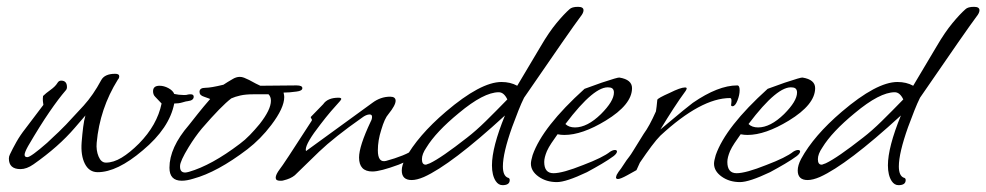

<svg xmlns="http://www.w3.org/2000/svg" viewBox="-20 -528 2887 562"><path d="M266 -24Q241 -24 228.5 -48.5Q216 -73 219 -112Q221 -137 223.5 -156.5Q226 -176 230 -190L199 -154Q175 -126 145 -99.5Q115 -73 78 -47Q58 -33 40 -33Q6 -33 6 -64Q6 -70 9 -76Q17 -93 28 -112.5Q39 -132 54 -151L107 -221Q106 -226 105.5 -232.5Q105 -239 106 -247Q114 -255 128 -265Q142 -275 148 -285Q152 -292 159 -292Q176 -292 176 -273Q176 -267 172 -263Q152 -240 124.5 -200Q97 -160 62 -100Q52 -82 52 -75Q52 -68 60 -68Q70 -68 118 -110Q128 -120 136.5 -127.5Q145 -135 152 -142L173 -163L225 -219Q253 -250 276 -293Q286 -312 317 -312Q329 -312 329 -305Q329 -299 325 -295Q272 -210 263 -110Q261 -88 268.5 -70Q276 -52 290 -52Q312 -52 336 -66.5Q360 -81 387 -108Q440 -162 453 -225L434 -245Q428 -251 428 -261Q428 -277 447 -277Q460 -277 473 -270Q486 -263 490 -253Q504 -250 516 -250Q519 -250 522.5 -250Q526 -250 529 -251Q532 -252 538 -252Q547 -252 547 -245Q547 -234 530 -232Q526 -232 513 -228Q503 -225 490 -225Q476 -153 398 -88Q323 -24 266 -24Z M512 1Q476 1 476 -37Q476 -96 533 -162Q544 -176 559.5 -195.5Q575 -215 595 -238Q597 -238 577 -245Q564 -249 564 -259Q564 -271 581 -271Q597 -271 634 -280Q640 -284 646.5 -288Q653 -292 660 -296Q671 -303 682 -303Q688 -303 694.5 -300.5Q701 -298 709 -294Q720 -288 728.5 -283.5Q737 -279 742 -277L848 -278Q865 -278 865 -270Q865 -262 848 -260Q827 -257 810 -257Q811 -253 811.5 -249.5Q812 -246 812 -244Q812 -212 774 -162Q743 -121 704 -91Q616 -24 546 -5Q527 1 512 1ZM522 -23Q524 -23 526.5 -23.5Q529 -24 533 -25Q599 -44 682 -107Q697 -118 711.5 -133Q726 -148 740 -165Q773 -207 773 -233Q773 -245 766 -252H721Q699 -252 683.5 -248.5Q668 -245 657 -240Q628 -218 571 -152Q551 -128 532 -97Q507 -56 507 -42V-40Q507 -23 522 -23Z M799 1Q787 1 787 -8Q787 -17 799 -33Q807 -42 892 -174Q894 -177 892 -180Q889 -183 890 -186L926 -223Q939 -242 971 -242Q979 -242 979 -238L976 -233Q963 -219 948.5 -202Q934 -185 918 -164Q875 -109 875 -90Q875 -87 876 -86L1070 -227Q1094 -245 1122 -245Q1138 -245 1138 -233Q1138 -220 1117 -194Q1106 -182 1096 -148Q1086 -117 1086 -88Q1086 -51 1110 -57Q1136 -64 1158.5 -73Q1181 -82 1199 -95Q1208 -101 1217 -101Q1222 -101 1222 -97Q1222 -94 1213 -83Q1200 -67 1147 -46Q1093 -26 1070 -26Q1031 -26 1031 -67Q1031 -100 1065 -172Q1069 -179 1069 -186Q1069 -193 1062 -193Q1052 -193 1039 -183Q999 -155 967.5 -130Q936 -105 914 -84L843 -15Q831 -5 810 0Q807 1 804 1Q801 1 799 1Z M1451 14Q1439 14 1431 2Q1420 -15 1420 -44Q1420 -97 1458 -190Q1301 -46 1221 -10Q1200 -1 1185 -1Q1156 -1 1156 -29Q1156 -44 1166 -63Q1203 -131 1285 -201Q1387 -288 1448 -288Q1474 -288 1494 -277L1563 -393Q1587 -434 1609 -460.5Q1631 -487 1647 -501Q1654 -508 1672 -508Q1688 -508 1688 -498Q1688 -490 1679 -479Q1654 -446 1514 -242Q1506 -226 1497.5 -204.5Q1489 -183 1479 -156Q1452 -80 1452 -41Q1452 -14 1466 -8Q1472 -7 1472 -1Q1472 14 1451 14ZM1226 -46Q1228 -46 1231 -47.5Q1234 -49 1238 -50Q1255 -58 1282.5 -77Q1310 -96 1347 -125Q1373 -145 1402 -173.5Q1431 -202 1465 -237Q1455 -258 1440 -258Q1396 -258 1323 -197Q1256 -142 1228 -96Q1215 -77 1215 -62Q1215 -46 1226 -46Z M1610 5Q1579 5 1556.5 -11Q1534 -27 1534 -49Q1534 -57 1539 -74Q1568 -157 1691 -268L1741 -286Q1789 -302 1793 -301Q1830 -295 1830 -270Q1830 -222 1753 -175Q1684 -133 1632 -133Q1627 -133 1622 -133.5Q1617 -134 1612 -135Q1602 -121 1594 -109Q1586 -97 1581 -86Q1573 -67 1573 -54Q1573 -21 1600 -21Q1627 -21 1687 -45Q1745 -67 1766 -84Q1774 -89 1780 -89Q1786 -89 1786 -84Q1785 -78 1776 -71Q1761 -60 1741.5 -48.5Q1722 -37 1698 -24Q1637 5 1610 5ZM1663 -155Q1699 -155 1739 -194Q1777 -232 1777 -257Q1777 -271 1764 -272Q1721 -279 1635 -165Q1645 -155 1663 -155Z M1789 -4Q1783 -4 1783 -9L1785 -16Q1787 -20 1790.5 -25Q1794 -30 1798 -35L1814 -59Q1817 -63 1822 -69.5Q1827 -76 1833 -86L1864 -136Q1881 -159 1900 -202Q1901 -208 1902 -216.5Q1903 -225 1904 -236Q1906 -241 1940 -256Q1972 -272 1985 -272Q1990 -272 1990 -269Q1990 -267 1987 -262Q1970 -239 1951.5 -210.5Q1933 -182 1913 -149L1979 -204Q1991 -214 1998.5 -219.5Q2006 -225 2008 -227Q2082 -278 2138 -278Q2145 -278 2145 -264Q2145 -250 2138.5 -233.5Q2132 -217 2124 -217Q2122 -217 2120 -219V-221Q2120 -223 2120.5 -225Q2121 -227 2121 -231V-234Q2121 -241 2117 -241Q2032 -241 1913 -131Q1902 -120 1887 -100Q1872 -80 1853 -52L1843 -30L1816 -15Q1796 -4 1789 -4Z M2146 5Q2115 5 2092.5 -11Q2070 -27 2070 -49Q2070 -57 2075 -74Q2104 -157 2227 -268L2277 -286Q2325 -302 2329 -301Q2366 -295 2366 -270Q2366 -222 2289 -175Q2220 -133 2168 -133Q2163 -133 2158 -133.5Q2153 -134 2148 -135Q2138 -121 2130 -109Q2122 -97 2117 -86Q2109 -67 2109 -54Q2109 -21 2136 -21Q2163 -21 2223 -45Q2281 -67 2302 -84Q2310 -89 2316 -89Q2322 -89 2322 -84Q2321 -78 2312 -71Q2297 -60 2277.5 -48.5Q2258 -37 2234 -24Q2173 5 2146 5ZM2199 -155Q2235 -155 2275 -194Q2313 -232 2313 -257Q2313 -271 2300 -272Q2257 -279 2171 -165Q2181 -155 2199 -155Z M2610 14Q2598 14 2590 2Q2579 -15 2579 -44Q2579 -97 2617 -190Q2460 -46 2380 -10Q2359 -1 2344 -1Q2315 -1 2315 -29Q2315 -44 2325 -63Q2362 -131 2444 -201Q2546 -288 2607 -288Q2633 -288 2653 -277L2722 -393Q2746 -434 2768 -460.5Q2790 -487 2806 -501Q2813 -508 2831 -508Q2847 -508 2847 -498Q2847 -490 2838 -479Q2813 -446 2673 -242Q2665 -226 2656.5 -204.5Q2648 -183 2638 -156Q2611 -80 2611 -41Q2611 -14 2625 -8Q2631 -7 2631 -1Q2631 14 2610 14ZM2385 -46Q2387 -46 2390 -47.5Q2393 -49 2397 -50Q2414 -58 2441.5 -77Q2469 -96 2506 -125Q2532 -145 2561 -173.5Q2590 -202 2624 -237Q2614 -258 2599 -258Q2555 -258 2482 -197Q2415 -142 2387 -96Q2374 -77 2374 -62Q2374 -46 2385 -46Z"/></svg>

Font: Whisper
Style: Regular
Weight: 400
Designer: Robert E. Leuschke
Foundry: Robert E. Leuschke
Version: Version 1.010; ttfautohint (v1.8.4.7-5d5b)